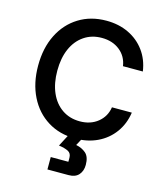

<svg xmlns="http://www.w3.org/2000/svg" viewBox="-131 -780 923 1097"><g transform="rotate(15 331.0 -231.0)"><path d="M361.7 11.7Q269.2 11.7 198.8 -32.1Q128.3 -75.8 89.2 -154.6Q50 -233.3 50 -336.7Q50 -440.8 89.2 -519.2Q128.3 -597.5 198.8 -641.2Q269.2 -685 361.7 -685Q435 -685 493.3 -657.1Q551.7 -629.2 589.2 -578.3Q626.7 -527.5 636.7 -458.3H519.2Q510.8 -515 467.9 -549.2Q425 -583.3 361.7 -583.3Q301.7 -583.3 256.7 -552.5Q211.7 -521.7 187.5 -466.7Q163.3 -411.7 163.3 -336.7Q163.3 -262.5 187.5 -207.1Q211.7 -151.7 256.7 -120.8Q301.7 -90 361.7 -90Q425 -90 467.9 -124.6Q510.8 -159.2 519.2 -215H636.7Q626.7 -146.7 589.2 -95.4Q551.7 -44.2 493.3 -16.2Q435 11.7 361.7 11.7ZM255 223.3V150H359.2V126.7Q359.2 100 339.2 89.6Q319.2 79.2 283.3 74.2L335 -25H415.8L377.5 45.8Q412.5 52.5 436.3 73.3Q460 94.2 460 141.7Q460 177.5 440 200.4Q420 223.3 380 223.3Z"/></g></svg>

Font: Funnel Sans Light Medium
Style: Regular
Weight: 500
Version: Version 1.000